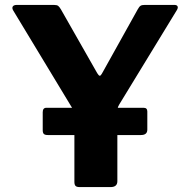

<svg xmlns="http://www.w3.org/2000/svg" viewBox="-20 -762 775 782"><path d="M690 -742Q700 -742 703 -736.5Q706 -731 701 -722L466 -337Q460 -328 459 -318.5Q458 -309 458 -284V-24Q458 0 430 0H305Q292 0 287.5 -5Q283 -10 283 -21V-290Q283 -304 280 -311Q277 -318 271 -327L34 -719Q28 -729 32 -735.5Q36 -742 49 -742H199Q212 -742 217 -738Q222 -734 228 -724L376 -464Q382 -454 386 -453.5Q390 -453 395 -462L541 -724Q547 -735 552.5 -738.5Q558 -742 570 -742H690ZM175 -212Q163 -212 158.5 -216.5Q154 -221 154 -232V-305Q154 -323 169 -323H565Q580 -323 580 -308V-234Q580 -212 554 -212Z"/></svg>

Font: Libre Franklin
Style: Bold
Weight: 700
Designer: Pablo Impallari, Rodrigo Fuenzalida, Nhung Nguyen
Foundry: Impallari Type
Version: Version 3.000